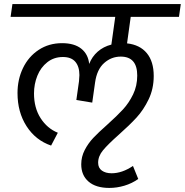

<svg xmlns="http://www.w3.org/2000/svg" viewBox="-20 -708 908 943"><path d="M622 -625 604 -495Q667 -488 701 -447Q735 -406 735 -335Q735 -272 710 -220Q685 -168 650.5 -130.5Q616 -93 563 -46Q510 1 486 30Q462 59 462 91Q462 117 480.5 130Q499 143 528 143Q580 143 633 107L659 171Q628 193 591 204Q554 215 517 215Q451 215 415 184Q379 153 379 99Q379 62 396 29Q413 -4 438 -30.5Q463 -57 506 -95Q555 -139 584 -170.5Q613 -202 633.5 -244Q654 -286 654 -337Q654 -430 573 -430Q527 -430 491.5 -398.5Q456 -367 447 -303L433 -204L355 -217L368 -309Q370 -331 370 -339Q370 -381 350 -404.5Q330 -428 289 -428Q245 -428 212.5 -402.5Q180 -377 163.5 -336Q147 -295 147 -249Q147 -178 179.5 -127.5Q212 -77 264 -56L231 7Q155 -19 110.5 -88Q66 -157 66 -251Q66 -318 93 -374Q120 -430 170 -463Q220 -496 285 -496Q345 -496 379 -469Q413 -442 418 -394Q432 -430 460 -454.5Q488 -479 527 -489L546 -625H32L41 -688H868L859 -625Z"/></svg>

Font: FiraGO Book
Style: Italic
Weight: 350
Italic angle: -8°
Designer: bBox Type GmbH
Foundry: bBox Type GmbH
Version: Version 1.001